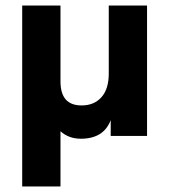

<svg xmlns="http://www.w3.org/2000/svg" viewBox="-20 -490 610 692"><path d="M60 182V-470H198V-197Q198 -153 217 -131.5Q236 -110 274 -110Q319 -110 345.5 -139.5Q372 -169 372 -225V-470H510V0H379V-57Q366 -23 339 -6.5Q312 10 272 10Q249 10 230.5 3Q212 -4 198 -17V182Z"/></svg>

Font: Gantari
Style: Bold
Weight: 700
Designer: Anugrah Pasau
Foundry: Lafontype
Version: Version 1.000; ttfautohint (v1.6)